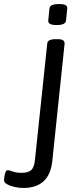

<svg xmlns="http://www.w3.org/2000/svg" viewBox="-104 -719 407 951"><path d="M11 212Q-10 212 -32 207Q-54 202 -69 193.5Q-84 185 -84 174Q-84 169 -82.5 157Q-81 145 -77 134.5Q-73 124 -66 124Q-58 124 -41 130.5Q-24 137 3 137Q35 137 50 124Q65 111 69 74L130 -503Q131 -525 172 -525H180Q201 -525 208.5 -519.5Q216 -514 216 -503L155 79Q141 212 11 212ZM177 -595Q153 -595 143.5 -601Q134 -607 135 -617L141 -677Q143 -699 188 -699Q212 -699 221 -693.5Q230 -688 229 -677L223 -617Q221 -595 177 -595Z"/></svg>

Font: Asap Semi Expanded Semi Expanded Regular
Style: Italic
Weight: 400
Width: 6
Italic angle: -6°
Designer: Pablo Cosgaya
Foundry: Omnibus-Type
Version: Version 3.001; ttfautohint (v1.8.4.7-5d5b)